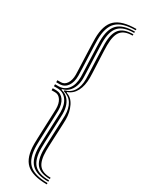

<svg xmlns="http://www.w3.org/2000/svg" viewBox="-258 -835 815 1072"><g transform="rotate(30 150.0 -299.0)"><path d="M269.5 184.5Q193 184.5 159.8 151.2Q126.5 118 126.5 41Q126.5 28.5 127.4 4.4Q128.2 -19.8 129.4 -49.1Q130.5 -78.5 131.6 -106.9Q132.8 -135.2 133.6 -156.5Q134.5 -177.8 134.5 -185.5Q134.5 -234 112.6 -263.1Q90.8 -292.2 53.2 -292.8H30V-305.5H53.2Q90.2 -306.2 112.4 -334.4Q134.5 -362.5 134.5 -413Q134.5 -420.5 133.6 -441.9Q132.8 -463.2 131.6 -491.5Q130.5 -519.8 129.4 -549.1Q128.2 -578.5 127.4 -602.8Q126.5 -627 126.5 -639.2Q126.5 -716.2 159.8 -749.6Q193 -783 269.5 -783V-774.5Q201.2 -774.5 171.6 -743.1Q142 -711.8 142 -639.2Q142 -627 142.8 -603.1Q143.5 -579.2 144.8 -550.2Q146 -521.2 147.1 -493.2Q148.2 -465.2 149 -444Q149.8 -422.8 149.8 -414.8Q149.8 -384.2 141.1 -360.5Q132.5 -336.8 116.1 -321.6Q99.8 -306.5 77 -301.5V-296.8Q99.8 -292 116.1 -276.8Q132.5 -261.5 141.1 -237.9Q149.8 -214.2 149.8 -183.5Q149.8 -175.8 149 -154.5Q148.2 -133.2 147.1 -105.2Q146 -77.2 144.8 -48.1Q143.5 -19 142.8 4.9Q142 28.8 142 41Q142 113.2 171.6 144.6Q201.2 176 269.5 176ZM269.5 201.8Q176.5 201.8 136.1 164.4Q95.8 127 95.8 41Q95.8 28.5 96.6 3.8Q97.5 -21 98.6 -50.9Q99.8 -80.8 100.9 -109.5Q102 -138.2 102.9 -160Q103.8 -181.8 103.8 -189Q103.8 -223.8 89.9 -245.1Q76 -266.5 53.2 -266.8H30V-279.8H53.2Q84 -278.5 101.5 -253.4Q119 -228.2 119 -187.2Q119 -179.5 118.2 -158.1Q117.5 -136.8 116.4 -108.1Q115.2 -79.5 114 -49.9Q112.8 -20.2 112 4.1Q111.2 28.5 111.2 41Q111.2 122.5 148 157.9Q184.8 193.2 269.5 193.2ZM269.5 167.5Q209.5 167.5 183.4 138.1Q157.2 108.8 157.2 41Q157.2 28.8 158.1 5.1Q159 -18.5 160.1 -47.2Q161.2 -76 162.4 -103.9Q163.5 -131.8 164.4 -152.9Q165.2 -174 165.2 -182Q165.2 -228 147.2 -257.1Q129.2 -286.2 91.8 -296.5V-302Q129.2 -312 147.2 -341.2Q165.2 -370.5 165.2 -416.5Q165.2 -424.5 164.4 -445.5Q163.5 -466.5 162.4 -494.4Q161.2 -522.2 160.1 -551Q159 -579.8 158.1 -603.5Q157.2 -627.2 157.2 -639.2Q157.2 -707.2 183.4 -736.5Q209.5 -765.8 269.5 -765.8V-757.2Q217.5 -757.2 195.1 -730Q172.8 -702.8 172.8 -639.2Q172.8 -627.2 173.5 -605.4Q174.2 -583.5 175.5 -557.5Q176.8 -531.5 177.9 -506.2Q179 -481 179.8 -461.6Q180.5 -442.2 180.5 -434.2Q180.5 -382 162.2 -347.6Q144 -313.2 110 -301.5V-296.8Q143.5 -287.2 162 -249.4Q180.5 -211.5 180.5 -164Q180.5 -156 179.8 -136.6Q179 -117.2 177.9 -92Q176.8 -66.8 175.5 -40.9Q174.2 -15 173.5 7Q172.8 29 172.8 41Q172.8 104.2 195.1 131.6Q217.5 159 269.5 159ZM30 -318.5V-331.5H53.2Q76 -331.8 89.9 -353.2Q103.8 -374.8 103.8 -409.2Q103.8 -416.8 102.9 -438.4Q102 -460 100.9 -488.9Q99.8 -517.8 98.6 -547.5Q97.5 -577.2 96.6 -602Q95.8 -626.8 95.8 -639.2Q95.8 -725.2 136.1 -762.6Q176.5 -800 269.5 -800V-791.5Q184.8 -791.5 148 -756.1Q111.2 -720.8 111.2 -639.2Q111.2 -626.8 112 -602.4Q112.8 -578 114 -548.4Q115.2 -518.8 116.4 -490.1Q117.5 -461.5 118.2 -440.1Q119 -418.8 119 -411.2Q119 -370 101.5 -344.9Q84 -319.8 53.2 -318.5Z"/></g></svg>

Font: Big Shoulders Inline Display Thin Medium
Style: Regular
Weight: 500
Version: Version 2.002